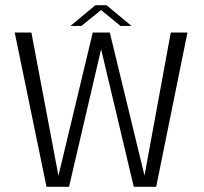

<svg xmlns="http://www.w3.org/2000/svg" viewBox="-20 -717 784 737"><path d="M158.5 0H245L383 -592H336L203.5 -39H205L100.5 -592H36.5ZM493.5 0H579.5L699.5 -592H635.5L534 -39.5H535.5L401.5 -592H353ZM250.5 -617.5H292.5L368 -678.5L442.5 -617.5H484.5L389 -697H346Z"/></svg>

Font: Anybody UltraCondensed Thin Light
Style: Regular
Weight: 300
Version: Version 1.111